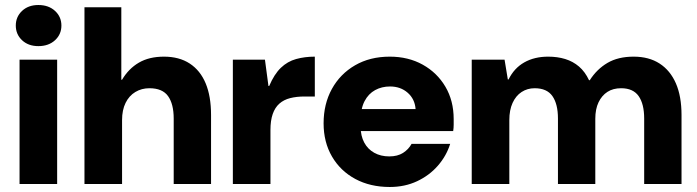

<svg xmlns="http://www.w3.org/2000/svg" viewBox="-20 -734 2779 766"><path d="M58 0V-496H208V0ZM133 -550Q93 -550 68 -573.5Q43 -597 43 -632Q43 -667 68 -690.5Q93 -714 133 -714Q174 -714 199.5 -690.5Q225 -667 225 -632Q225 -597 199.5 -573.5Q174 -550 133 -550Z M317 0V-705H464V-416H467Q493 -460 534 -484Q575 -508 634 -508Q695 -508 737 -480.5Q779 -453 800.5 -401.5Q822 -350 822 -275V0H673V-261Q673 -319 650.5 -350.5Q628 -382 576 -382Q545 -382 520 -367Q495 -352 481 -323.5Q467 -295 467 -255V0Z M909 0V-496H1037L1051 -391H1054Q1074 -438 1100.5 -463.5Q1127 -489 1161.5 -498.5Q1196 -508 1236 -508V-349H1195Q1163 -349 1137.5 -342.5Q1112 -336 1094.5 -320.5Q1077 -305 1068 -279Q1059 -253 1059 -216V0Z M1535 12Q1457 12 1397.5 -20Q1338 -52 1304.5 -109.5Q1271 -167 1271 -242Q1271 -319 1304 -379Q1337 -439 1396.5 -473.5Q1456 -508 1535 -508Q1609 -508 1666.5 -476Q1724 -444 1757 -388Q1790 -332 1790 -259Q1790 -249 1790 -236.5Q1790 -224 1788 -211H1377V-299H1638Q1635 -339 1606.5 -364Q1578 -389 1536 -389Q1503 -389 1476.5 -374.5Q1450 -360 1434.5 -330.5Q1419 -301 1419 -255V-226Q1419 -192 1433 -165.5Q1447 -139 1473 -124.5Q1499 -110 1533 -110Q1566 -110 1588 -124Q1610 -138 1622 -160H1776Q1761 -112 1727 -73Q1693 -34 1644 -11Q1595 12 1535 12Z M1862 0V-496H1993L2006 -417H2009Q2031 -462 2071.5 -485Q2112 -508 2167 -508Q2204 -508 2235 -498.5Q2266 -489 2290 -468.5Q2314 -448 2330 -414H2333Q2361 -458 2403.5 -483Q2446 -508 2508 -508Q2569 -508 2611.5 -480.5Q2654 -453 2676.5 -401.5Q2699 -350 2699 -275V0H2550V-261Q2550 -319 2528 -350.5Q2506 -382 2458 -382Q2426 -382 2403.5 -367.5Q2381 -353 2368 -326Q2355 -299 2355 -260V0H2206V-261Q2206 -319 2184 -350.5Q2162 -382 2113 -382Q2084 -382 2061 -367Q2038 -352 2025 -323.5Q2012 -295 2012 -255V0Z"/></svg>

Font: DM Sans 36pt Black
Style: Regular
Weight: 900
Designer: Colophon Foundry, Jonny Pinhorn
Foundry: Colophon Foundry
Version: Version 4.004;gftools[0.9.30]